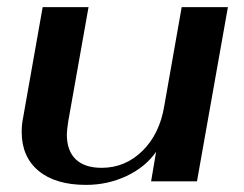

<svg xmlns="http://www.w3.org/2000/svg" viewBox="-20 -510 686 540"><path d="M41 -139Q41 -160 45 -179L100 -490H229L172 -169Q168 -143 168 -132Q168 -86 193 -62Q218 -38 266 -38Q332 -38 380.5 -85.5Q429 -133 442 -212L491 -490H621L534 0H405L419 -83Q389 -40 336 -15Q283 10 222 10Q136 10 88.5 -29.5Q41 -69 41 -139Z"/></svg>

Font: Fahkwang SemiBold
Style: Italic
Weight: 600
Italic angle: -10°
Version: Version 1.000; ttfautohint (v1.6)